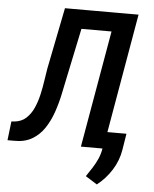

<svg xmlns="http://www.w3.org/2000/svg" viewBox="-81 -761 804 1000"><g transform="rotate(5 321.5 -261.0)"><path d="M512.7 -710.9 495.1 -611.3H223.1L240.7 -710.9ZM602.5 -710.9 479 0H363.3L487.3 -710.9ZM217.8 -710.9H333.5L259.3 -356.9Q250.5 -314.5 240.2 -265.1Q230 -215.8 213.6 -168.5Q197.3 -121.1 171.4 -82.3Q145.5 -43.5 106.2 -21Q66.9 1.5 10.7 0H-20.5L-8.8 -99.1L6.3 -100.1Q43 -103.5 67.4 -125.7Q91.8 -147.9 106.7 -181.4Q121.6 -214.8 130.1 -252.7Q138.7 -290.5 143.8 -326.7Q148.9 -362.8 153.8 -390.1ZM593.8 -87.4 580.1 -2.4Q570.8 54.7 539.6 104.2Q508.3 153.8 462.9 189L402.3 150.9Q418.5 127.4 433.3 104.2Q448.2 81.1 459.5 55.9Q470.7 30.8 475.6 2.4L491.2 -87.4Z"/></g></svg>

Font: Roboto Condensed Medium
Style: Italic
Weight: 500
Italic angle: -12°
Designer: Christian Robertson
Foundry: Google
Version: Version 3.0; 2020